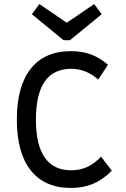

<svg xmlns="http://www.w3.org/2000/svg" viewBox="-20 -914 620 946"><path d="M330 12Q200 12 131.5 -74.5Q63 -161 63 -325Q63 -489 131.5 -575.5Q200 -662 330 -662Q384 -662 427.5 -646Q471 -630 512 -595L464 -522Q404 -575 331 -575Q157 -575 157 -325Q157 -75 331 -75Q373 -75 408 -90.5Q443 -106 478 -142L531 -73Q486 -28 438 -8Q390 12 330 12ZM293 -716 137 -844 174 -894 309 -802 444 -894 481 -844 325 -716Z"/></svg>

Font: Sometype Mono Medium
Style: Regular
Weight: 500
Monospace: yes
Designer: Ryoichi Tsunekawa
Foundry: Dharma Type
Version: Version 1.000; ttfautohint (v1.8.3)